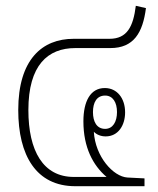

<svg xmlns="http://www.w3.org/2000/svg" viewBox="-20 -643 544 663"><path d="M240 0H479V-27L420 -30C371 -33 309 -102 304 -188C314 -178 328 -172 345 -172C388 -172 412 -210 412 -255C412 -304 384 -339 342 -339C292 -339 268 -293 268 -224C268 -134 301 -72 348 -32H235C129 -32 78 -122 78 -263C78 -418 145 -477 240 -477H361C442 -477 473 -530 484 -615L449 -623C440 -551 419 -509 358 -509H234C126 -509 43 -438 43 -263C43 -106 105 0 240 0ZM343 -198C314 -198 301 -223 301 -256C301 -289 314 -313 343 -313C370 -313 384 -289 384 -256C384 -223 370 -198 343 -198Z"/></svg>

Font: Noto Sans Thai Looped Condensed ExtraLight
Style: Regular
Weight: 200
Width: 3
Designer: Sasikarn Vongin, Ben Mitchell
Foundry: The Fontpad Ltd
Version: Version 1.001